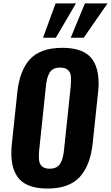

<svg xmlns="http://www.w3.org/2000/svg" viewBox="-20 -1102 655 1133"><path d="M233.9 -879.4 308.1 -1082H428.2L309.6 -879.4ZM397.5 -879.4 481 -1082H614.7L474.1 -879.4ZM272.5 -106.4Q295.9 -106.4 312.3 -115Q328.6 -123.5 337.6 -140.4Q346.7 -157.2 350.8 -174.8Q355 -192.4 357.9 -217.8L397.5 -594.2Q398.9 -614.3 398.9 -631.8Q398.4 -640.6 398.4 -648.9Q397.5 -673.3 381.8 -688.2Q366.2 -703.1 335.4 -703.1Q312 -703.1 295.9 -695.1Q279.8 -687 271 -670.4Q262.2 -653.8 258.1 -636.7Q253.9 -619.6 251 -594.2L211.4 -217.8Q209.5 -195.8 209.5 -176.8Q209.5 -168.9 210 -162.1Q210.9 -137.7 226.3 -122.1Q241.7 -106.4 272.5 -106.4ZM260.3 10.7Q194.8 10.7 150.4 -7.1Q106 -24.9 82 -60.3Q58.1 -95.7 50.8 -143.6Q46.9 -168.5 46.9 -197.8Q46.9 -225.1 50.3 -256.3L82 -555.7Q95.7 -687 157.7 -753.4Q219.7 -819.8 347.7 -819.8Q413.1 -819.8 457.5 -802.2Q502 -784.7 526.4 -750Q549.8 -714.8 557.6 -667Q561.5 -642.1 562 -612.8Q562 -585.9 558.6 -555.7L526.9 -256.3Q513.2 -125.5 450.4 -57.4Q387.7 10.7 260.3 10.7Z"/></svg>

Font: Oswald
Style: Demi-Bold
Weight: 600
Designer: Vernon Adams
Foundry: Vernon Adams
Version: 3.0; ttfautohint (v0.94.23-7a4d-dirty) -l 8 -r 50 -G 200 -x 